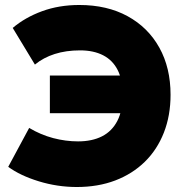

<svg xmlns="http://www.w3.org/2000/svg" viewBox="-20 -735 738 770"><path d="M288 15Q210 15 135.2 -8Q60.5 -31 13 -66L97 -222Q143 -194.5 193.2 -181.2Q243.5 -168 293 -168Q349 -168 389 -188.2Q429 -208.5 450.5 -250Q472 -291.5 472 -355Q472 -414.5 452 -454Q432 -493.5 393.8 -513.2Q355.5 -533 301 -533Q245 -533 199.5 -518.5Q154 -504 120 -476L31 -623Q80.5 -665 148.5 -690Q216.5 -715 298 -715Q409.5 -715 491.8 -670Q574 -625 619 -544Q664 -463 664 -355Q664 -271.5 637.2 -203.2Q610.5 -135 560.8 -86.2Q511 -37.5 442 -11.2Q373 15 288 15ZM180 -281V-432H527V-281Z"/></svg>

Font: Geologica Roman Black
Style: Regular
Weight: 900
Designer: Sindre Bremnes, Frode Helland
Foundry: Monokrom Skriftforlag AS
Version: Version 1.010;gftools[0.9.28]